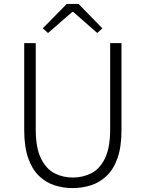

<svg xmlns="http://www.w3.org/2000/svg" viewBox="-20 -950 745 983"><path d="M352 13Q303 13 258.5 -1.5Q214 -16 179 -50Q144 -84 124 -141.5Q104 -199 104 -284V-729H163V-288Q163 -194 189.5 -139.5Q216 -85 259 -63Q302 -41 352 -41Q404 -41 447.5 -63Q491 -85 517.5 -139.5Q544 -194 544 -288V-729H602V-284Q602 -199 582 -141.5Q562 -84 526.5 -50Q491 -16 446 -1.5Q401 13 352 13ZM226 -781 199 -805 322 -930H382L504 -805L478 -781L355 -889H350Z"/></svg>

Font: Noto Sans HK Thin Light
Style: Regular
Weight: 300
Version: Version 2.004-H2;hotconv 1.0.118;makeotfexe 2.5.65603